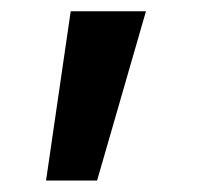

<svg xmlns="http://www.w3.org/2000/svg" viewBox="-20 -127 359 334"><path d="M60.1 187 103 -107.4H233.9L148.9 187Z"/></svg>

Font: Inter SemiBold
Style: Regular
Weight: 600
Designer: Rasmus Andersson
Foundry: rsms
Version: Version 4.001;git-9221beed3